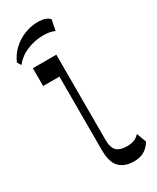

<svg xmlns="http://www.w3.org/2000/svg" viewBox="-325 -1065 935 1144"><g transform="rotate(-30 142.5 -492.5)"><path d="M235.6 10.5Q173.2 10.5 137.7 -24.5Q102.3 -59.6 102.3 -144.4V-649.6H-9.7V-772H151.6V-186.1Q151.6 -132.4 174.5 -110.5Q197.4 -88.5 244.6 -88.5Q271.3 -88.5 292.6 -96Q313.9 -103.6 330.9 -122.8L355.7 -56.6Q335.4 -23.2 306.9 -6.3Q278.3 10.5 235.6 10.5ZM-59.4 -822.6 -75.4 -849.2Q-54.1 -896.8 -18.2 -929.6Q17.8 -962.4 63 -979.5Q108.2 -996.7 154.4 -996.4Q208.4 -996.1 233 -969.6L218.4 -896.3Q202.9 -903.9 183.6 -907.4Q164.3 -910.8 140.8 -910.8Q82.4 -910.8 29.2 -888.8Q-24.1 -866.8 -59.4 -822.6Z"/></g></svg>

Font: Savate ExtraLight
Style: Regular
Weight: 200
Designer: Max Esnée
Foundry: Plomb Type
Version: Version 2.000